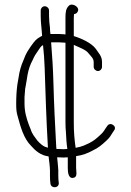

<svg xmlns="http://www.w3.org/2000/svg" viewBox="-20 -637 566 830"><path d="M192 -568V-592C192 -601.5 183.1 -610 173.5 -610C163.8 -610 156 -601.5 156 -592V-568C156 -537 160.3 -513.7 162 -482C160 -480.7 158 -479.7 156 -479C135.2 -467.5 130.7 -460.9 112 -435C100.7 -418.3 93.3 -406 90 -398L82 -378C71.6 -355.1 64 -329.9 60 -300L55 -271C51.6 -245.7 50 -218.5 50 -189C50 -165.4 50.9 -151.6 57 -132C69.6 -84.8 83.8 -37.2 114 -7C132.3 13.9 155.7 35.2 190 39C191.8 51.8 196 86.8 196 99V122C196 138.6 196.7 145.3 198 157C201.3 179.9 236.9 176.4 234 153C232.7 142.7 232 136.6 232 122V98C232 89.8 228.2 56.4 227 43H230C237.3 43.7 245.7 44 255 44C261 44 267 43.7 273 43V88C273 108 275.6 134.9 296 132C316.8 129 309 107 309 88V38C337.5 33.9 358.4 25.8 380 14C405.9 2 419.7 -10.4 440 -29C454.7 -42.6 457.7 -49.1 467 -64L473 -73C488 -91 456.8 -112.2 444 -93C431.7 -76.7 429.9 -68.4 415 -55C397.3 -38.9 386.9 -29 365 -18L343 -8C330.2 -2.9 321.6 -0.9 307 2C301.6 -34.2 299 -67.4 299 -107V-443C318.5 -433.3 352 -423 364 -405C371.7 -395.1 385 -384.9 385 -369V-348C385 -338.5 393.9 -330 403.5 -330C413.2 -330 421 -338.5 421 -348V-369C421 -395.6 404.5 -409.2 394 -426C375.8 -451 331.5 -471.3 299 -481V-560C299 -566 299.3 -571.3 300 -576C306.7 -576.7 311.7 -579.7 315 -585C328.6 -605.4 292.7 -626.5 278 -612.5C264.6 -599.7 263 -584.1 263 -560V-488C261 -488.7 258.7 -489 256 -489C248.7 -489.7 241.7 -490 235 -490H198C196.7 -500 196 -509 196 -517C193.9 -532.7 192 -551.6 192 -568ZM271 7C265.7 7.7 260.3 8 255 8C246.3 8 238.3 7.7 231 7H224C224 3 223.7 -0.7 223 -4C218 -94.9 213.5 -183.9 211 -277C209.3 -342.4 205.7 -394.7 201 -454H234C240 -454 246.3 -453.7 253 -453C257 -453 260.3 -452.7 263 -452V-107C263 -91.7 263.7 -77.7 265 -65C266.5 -38.4 267.2 -19.4 271 6ZM188 2C186 1.3 184.3 0.7 183 0C167.6 -2.2 149.5 -19.8 141 -30C130.4 -44.8 119 -57.1 113 -77L105 -97C95.1 -123.5 86 -153.1 86 -189V-218C86.7 -228.7 87.3 -237 88 -243C88 -249 89 -256.3 91 -265L96 -294C99.7 -321.4 104.9 -342.4 114 -363C126.1 -385.2 124.1 -389 142 -414C153.8 -431.7 156.6 -437.3 166 -442C169.4 -408.5 171.9 -379.8 173 -345C176.7 -230.3 180.4 -113.7 187 -2V0C187.7 0.7 188 1.3 188 2Z"/></svg>

Font: HoneyBee
Style: Lit
Weight: 300
Foundry: Cannot Into Space Fonts
Version: Version 0.89